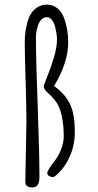

<svg xmlns="http://www.w3.org/2000/svg" viewBox="-20 -794 426 837"><path d="M306.2 -216.8Q306.2 -267.6 298.3 -302.2Q290.5 -336.9 271.2 -364.5Q252 -392.1 215.8 -419.4Q277.3 -520.5 277.3 -609.9Q277.3 -663.6 260.3 -712.9Q250.5 -740.7 230.7 -757.3Q210.9 -773.9 184.6 -773.9Q162.1 -773.9 143.6 -762.7Q126 -751.5 115.5 -734.9Q105 -718.3 98.6 -694.3Q87.9 -653.8 87.9 -609.9Q87.9 -559.6 91.8 -436Q95.2 -328.1 95.2 -262.7Q95.2 -229 92.8 -132.3Q90.3 -35.6 90.3 -2Q90.3 22.9 119.6 22.9Q137.7 22.9 144.8 11.5Q151.9 0 151.9 -22.5Q151.9 -125 144.5 -327.6Q136.7 -524.4 136.7 -631.8Q136.7 -657.7 146.5 -685.5Q151.9 -700.7 161.9 -710Q171.9 -719.2 184.6 -719.2Q195.8 -719.2 205.3 -708Q214.8 -696.8 219.7 -679.2Q228.5 -645.5 228.5 -622.1Q228.5 -589.8 215.8 -545.9Q203.1 -502 185.5 -459Q170.9 -424.8 170.9 -417Q170.9 -409.2 176.5 -402.1Q182.1 -395 190.2 -387.5Q198.2 -379.9 201.7 -377Q215.8 -362.8 227.1 -346.2Q240.7 -326.2 249.3 -287.6Q257.8 -249 257.8 -199.7Q257.8 -173.3 247.3 -145.5Q236.8 -117.7 222.2 -98.1Q186 -51.3 186 -39.6Q186 -32.2 193.6 -27.1Q201.2 -22 210 -22Q211.9 -22 215.3 -23.4L217.3 -23.9Q259.3 -57.1 282.7 -108.6Q306.2 -160.2 306.2 -216.8Z"/></svg>

Font: Amatica SC
Style: Bold
Weight: 400
Designer: Vernon Adams, Ben Nathan
Foundry: newtypography
Version: Version 2.000